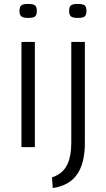

<svg xmlns="http://www.w3.org/2000/svg" viewBox="-20 -747 539 975"><path d="M123 -656Q98 -656 88.5 -663.5Q79 -671 79 -691Q79 -712 88 -719.5Q97 -727 123 -727Q149 -727 158 -719.5Q167 -712 167 -691Q167 -671 158 -663.5Q149 -656 123 -656ZM89 0V-534H157V0ZM375 -656Q350 -656 340.5 -663.5Q331 -671 331 -691Q331 -712 340 -719.5Q349 -727 375 -727Q401 -727 410 -719.5Q419 -712 419 -691Q419 -671 410 -663.5Q401 -656 375 -656ZM411 -534V-22Q411 155 295 196Q285 200 272.5 203Q260 206 248 208L244 154Q256 150 269 143Q306 124 324 83.5Q342 43 342 -24V-534Z"/></svg>

Font: Georama Extended Light
Style: Regular
Weight: 300
Width: 7
Designer: Jean-Baptiste Levee
Foundry: Production Type
Version: Version 1.000